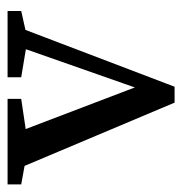

<svg xmlns="http://www.w3.org/2000/svg" viewBox="-7 -470 481 507"><g transform="rotate(-90 233.5 -216.5)"><path d="M216 4 30 -437H128L266 -75H247L374 -437H426L258 4ZM0 -401V-437H226V-401L118 -385H88ZM283 -401V-437H458V-401L391 -386H373Z"/></g></svg>

Font: Lisu Bosa
Style: Regular
Weight: 400
Designer: David Morse, Annie Olsen, Victor Gaultney, Frank Grießhammer (Latin)
Foundry: SIL International
Version: Version 2.000